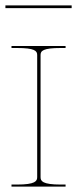

<svg xmlns="http://www.w3.org/2000/svg" viewBox="-20 -690 285 710"><path d="M245 -660V-670H0V-660ZM222.5 0V-7.5H205C136.5 -7.5 130 -20.5 130 -35V-486.5C130 -502 139 -512.5 205 -512.5H222.5V-520H22.5V-512.5H42.5C108.5 -512.5 117.5 -502 117.5 -486.5V-35C117.5 -20.5 111 -7.5 42.5 -7.5H22.5V0Z"/></svg>

Font: ZnikomitSC
Style: Regular
Weight: 100
Designer: gluk
Foundry: gluk
Version: Version 0.55